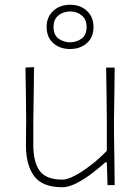

<svg xmlns="http://www.w3.org/2000/svg" viewBox="-20 -778 589 807"><path d="M242 9Q159 9 124 -37.2Q89 -83.5 89 -169Q89 -201.5 89.5 -225.5Q90 -249.5 90 -271Q89.5 -332.5 88.8 -385.2Q88 -438 87 -494L123 -496Q122.5 -439 121.8 -386.2Q121 -333.5 120 -271V-169Q120 -97 146.8 -60Q173.5 -23 243 -23Q262 -23 292.8 -38.8Q323.5 -54.5 359.2 -81.8Q395 -109 429 -144V-271Q428.5 -332.5 427.8 -385.2Q427 -438 426 -494H462Q461.5 -437 460.8 -384.8Q460 -332.5 459 -271V-221Q460 -160.5 460.8 -108.5Q461.5 -56.5 462 0H432L429 -96H423Q402.5 -77 370.5 -52.2Q338.5 -27.5 304 -9.2Q269.5 9 242 9ZM274 -572Q231.5 -572 203.8 -596.8Q176 -621.5 176 -665Q176 -706.5 203.8 -732.2Q231.5 -758 275 -758Q318 -758 345.5 -732.2Q373 -706.5 373 -665Q373 -621.5 345.2 -596.8Q317.5 -572 274 -572ZM274 -600Q304 -601 324 -616.5Q344 -632 344 -665Q344 -696 324.2 -712.8Q304.5 -729.5 275 -730Q245 -729.5 225 -712.8Q205 -696 205 -665Q205 -632 225 -616.5Q245 -601 274 -600Z"/></svg>

Font: Commissioner Loud Thin
Style: Regular
Weight: 100
Designer: Kostas Bartsokas
Foundry: Kostas Bartsokas
Version: Version 1.000; ttfautohint (v1.8.3)